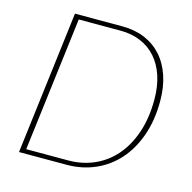

<svg xmlns="http://www.w3.org/2000/svg" viewBox="-103 -807 913 911"><g transform="rotate(15 353.0 -351.5)"><path d="M653 -406.5Q653 -312 626.5 -236.8Q600 -161.5 553 -108.8Q506 -56 441.5 -28Q377 0 301.5 0H68.5L155 -703H388Q449 -703 498 -682.5Q547 -662 581.5 -623.5Q616 -585 634.5 -530Q653 -475 653 -406.5ZM624.5 -406Q624.5 -470.5 607.8 -521.5Q591 -572.5 559.8 -608Q528.5 -643.5 484.2 -662.2Q440 -681 385.5 -681H179.5L98 -22H304Q373 -22 431.8 -48Q490.5 -74 533.2 -123.2Q576 -172.5 600.2 -243.8Q624.5 -315 624.5 -406Z"/></g></svg>

Font: Lato Thin
Style: Italic
Weight: 200
Italic angle: -7°
Designer: Lukasz Dziedzic
Foundry: tyPoland Lukasz Dziedzic
Version: Version 2.007; 2014-02-27